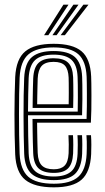

<svg xmlns="http://www.w3.org/2000/svg" viewBox="-20 -796 450 824"><path d="M211.2 8Q128.5 8 88.6 -24Q48.8 -56 45.2 -133.5Q43.5 -172.5 42.8 -216.4Q42 -260.2 42.1 -304.9Q42.2 -349.5 43 -390.6Q43.8 -431.8 45.2 -465.2Q49.2 -543.5 88.8 -575.8Q128.2 -608 210 -608Q292 -608 329.9 -576Q367.8 -544 371.2 -467.8Q371.8 -460.2 372 -438.1Q372.2 -416 372.4 -386.2Q372.5 -356.5 372 -325.6Q371.5 -294.8 370 -269.5H139.2Q139.5 -245.2 139.8 -223.4Q140 -201.5 140.6 -180.9Q141.2 -160.2 141.8 -139.5Q143.5 -102 159.6 -85.8Q175.8 -69.5 211.2 -69.5Q241.5 -69.5 257 -84.9Q272.5 -100.2 274.5 -138.2Q275.2 -154.8 275.1 -176.2Q275 -197.8 273.8 -215.8H293.2Q294.5 -195.8 294.5 -173.9Q294.5 -152 293.8 -137.5Q291.5 -92.8 272.1 -73.4Q252.8 -54 211.2 -54Q165.8 -54 145.1 -73.8Q124.5 -93.5 122.5 -138.5Q121.5 -162.5 120.9 -187.2Q120.2 -212 120 -236.9Q119.8 -261.8 119.5 -285.5H351.5Q352.5 -311 352.8 -339.5Q353 -368 352.9 -394.2Q352.8 -420.5 352.5 -440Q352.2 -459.5 351.8 -467Q348.8 -534.5 315.9 -563.5Q283 -592.5 210 -592.5Q138 -592.5 102.9 -563.4Q67.8 -534.2 64.2 -463.2Q63 -433.5 62.2 -393Q61.5 -352.5 61.5 -307.4Q61.5 -262.2 62.1 -217.9Q62.8 -173.5 64.2 -136Q67.5 -67.8 101.2 -37.6Q135 -7.5 211.2 -7.5Q282.5 -7.5 315.5 -36.9Q348.5 -66.2 351.8 -135Q352.2 -145.5 352.5 -159.8Q352.8 -174 352.4 -188.8Q352 -203.5 351 -215.8H370.5Q372 -197.5 372 -174Q372 -150.5 371.2 -134.2Q367.5 -58 330.2 -25Q293 8 211.2 8ZM211.2 -23Q147 -23 116.8 -48.9Q86.5 -74.8 83.8 -136.2Q82.5 -170 81.8 -212.5Q81 -255 81 -300.1Q81 -345.2 81.6 -387.2Q82.2 -429.2 83.8 -461.8Q86.8 -526 117.6 -551.5Q148.5 -577 210 -577Q272.5 -577 301.1 -551.5Q329.8 -526 332.5 -466.5Q333 -457.5 333.4 -431.1Q333.8 -404.8 333.6 -370.1Q333.5 -335.5 332.2 -301.2H100.2Q100.2 -257.8 101 -214.8Q101.8 -171.8 103 -138Q105.5 -83.8 131.1 -61.1Q156.8 -38.5 211.2 -38.5Q261.2 -38.5 285.9 -60.5Q310.5 -82.5 313 -136.2Q313.8 -151.8 313.8 -174.2Q313.8 -196.8 312.5 -215.8H332Q333.2 -196.5 333.2 -174.1Q333.2 -151.8 332.5 -135.8Q329.5 -75.5 301.4 -49.2Q273.2 -23 211.2 -23ZM100.2 -317H313.5Q314.2 -347.2 314.2 -377.6Q314.2 -408 313.9 -431.9Q313.5 -455.8 313 -465.8Q311 -516.8 286.9 -539.1Q262.8 -561.5 210 -561.5Q156.2 -561.5 131 -538.5Q105.8 -515.5 103 -460.8Q101.8 -430.5 101.1 -392.5Q100.5 -354.5 100.2 -317ZM120 -332.8Q120 -349 120.4 -371.5Q120.8 -394 121.2 -417.2Q121.8 -440.5 122.5 -459.8Q124.8 -506.5 145.5 -526.2Q166.2 -546 210 -546Q252.8 -546 272.2 -527.2Q291.8 -508.5 293.8 -465.2Q294.2 -455.5 294.5 -434.2Q294.8 -413 294.8 -386.2Q294.8 -359.5 294 -332.8ZM139.5 -348.5H274.8Q275.2 -373.8 275.2 -397.5Q275.2 -421.2 275 -439Q274.8 -456.8 274.5 -463.5Q273 -498.2 258.6 -514.4Q244.2 -530.5 210 -530.5Q174.8 -530.5 159.1 -513.4Q143.5 -496.2 141.8 -459Q141.2 -440 140.8 -421.9Q140.2 -403.8 140 -385.8Q139.8 -367.8 139.5 -348.5ZM169.2 -645 252.2 -776H274L187.5 -645ZM240.2 -645 337.8 -776H359.8L258.5 -645ZM205 -645 295 -776H317L223 -645Z"/></svg>

Font: Big Shoulders Inline Text Thin SemiBold
Style: Regular
Weight: 600
Version: Version 2.002